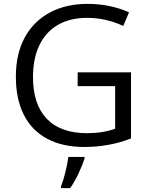

<svg xmlns="http://www.w3.org/2000/svg" viewBox="-20 -745 764 986"><path d="M61.5 -350.6Q61.5 -469.2 107.2 -552.7Q152.8 -636.2 236.8 -681.2Q319.8 -725.1 429.7 -725.1Q487.3 -725.1 542 -713.9Q596.7 -702.6 642.6 -681.6L612.8 -611.8Q523.9 -653.3 426.8 -653.3Q340.8 -653.3 278.6 -617.9Q216.3 -582.5 182.9 -514.2Q149.4 -445.8 149.4 -349.1Q149.4 -209 220.2 -135Q291 -61 427.7 -61Q467.3 -61 504.4 -66.9Q541.5 -72.8 571.3 -84V-302.7H378.9V-373.5H652.8V-34.2Q599.6 -12.7 538.1 -1.5Q476.6 9.8 414.1 9.8Q300.8 9.8 221.7 -32.7Q142.6 -75.2 102.1 -156Q61.5 -236.8 61.5 -350.6ZM331.1 61H414.1V68.8Q401.4 108.4 381.6 149.4Q361.8 190.4 340.3 221.2H293.5V211.4Q304.2 185.5 315.2 141.4Q326.2 97.2 331.1 61Z"/></svg>

Font: Viking Open Sans
Style: Regular
Weight: 400
Foundry: Ascender Corporation
Version: Version 2.001